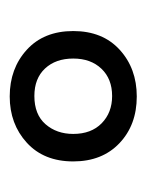

<svg xmlns="http://www.w3.org/2000/svg" viewBox="28 -792 308 405"><g transform="rotate(-90 182.5 -589.0)"><path d="M182 -455Q122 -455 83.5 -491.5Q45 -528 45 -589Q45 -651 84.5 -687Q124 -723 182 -723Q241 -723 280.5 -687Q320 -651 320 -589Q320 -527 280.5 -491Q241 -455 182 -455ZM183 -507Q219 -507 240.5 -529.5Q262 -552 262 -589Q262 -626 241 -648.5Q220 -671 183 -671Q144 -671 123.5 -647.5Q103 -624 103 -589Q103 -551 125.5 -529Q148 -507 183 -507Z"/></g></svg>

Font: Noto Sans Sinhala ExtraCondensed
Style: Regular
Weight: 400
Width: 2
Designer: Jelle Bosma - Monotype Design Team
Foundry: Monotype Imaging Inc.
Version: Version 2.006; ttfautohint (v1.8.4.7-5d5b)